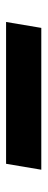

<svg xmlns="http://www.w3.org/2000/svg" viewBox="212 -648 153 616"><g transform="rotate(-90 288.0 -340.5)"><path d="M506 -284 525 -397H70L51 -284Z"/></g></svg>

Font: Iosevka Sparkle XBdObl
Style: Regular
Weight: 800
Italic angle: -9°
Designer: Belleve Invis
Foundry: Belleve Invis
Version: Version 4.5.0; ttfautohint (v1.8.3)